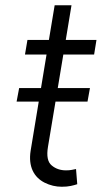

<svg xmlns="http://www.w3.org/2000/svg" viewBox="-20 -696 398 724"><path d="M42.6 -312.9 52.2 -364H134.6L155.5 -490.4H74.2L83.5 -545.5H164.4L186.1 -676.1H249.6L228 -545.5H343.8L334.9 -490.4H218.8L197.8 -364H319.2L310 -312.9H189.3L160.9 -142.4Q152.3 -90.9 174.7 -72.4Q196.7 -53.6 229 -53.6Q241.5 -53.6 250.5 -55.4Q259.6 -57.2 266.7 -58.6L271.3 -1.4Q261 2.1 247 5.1Q233 8.2 212.7 8.2Q179.3 8.2 148.4 -7.1Q133.5 -14.6 122 -25.9Q110.4 -37.3 103.3 -52.4Q96.2 -67.5 94.1 -86.3Q92 -105.1 95.5 -127.5L126.1 -312.9Z"/></svg>

Font: Inter P Light
Style: Italic
Weight: 300
Italic angle: 9.39999°
Designer: Rasmus Andersson
Foundry: rsms
Version: Version 3.018;git-588b23468